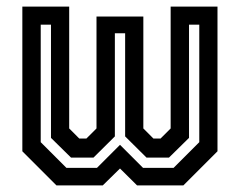

<svg xmlns="http://www.w3.org/2000/svg" viewBox="-20 -560 724 580"><path d="M47.5 -540H189V-172L219.5 -141.5H241L271.5 -172V-510H413V-172L443.5 -141.5H465L495.5 -172V-540H637V-103L534 0H394L342.5 -51L290.5 0H150.5L47.5 -103ZM103 -485.5V-130.5L180.5 -53H273L342.5 -122.5L412 -53H504.5L582 -130.5V-485.5H551V-143.5L490.5 -84H422.5L358 -148V-459.5H327V-148L262.5 -84H194.5L134 -143.5V-485.5Z"/></svg>

Font: Tourney Condensed SemiBold
Style: Regular
Weight: 600
Width: 3
Designer: Tyler Finck
Foundry: Etcetera Type Co
Version: Version 1.010; ttfautohint (v1.8.3)